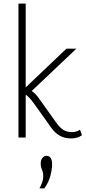

<svg xmlns="http://www.w3.org/2000/svg" viewBox="-20 -760 473 1061"><path d="M82 0V-740H122V-277L347 -491H402L155 -257Q175 -245 194 -218L291 -82Q312 -53 331 -41.5Q350 -30 379 -30Q403 -30 422 -43L433 -13Q409 5 372 5Q305 5 264 -53L167 -189Q153 -208 142 -219.5Q131 -231 122 -237V0ZM198 281Q207 265 213 248Q219 231 219 216Q219 193 212 177.5Q205 162 205 143Q205 125 214 113Q223 101 237 101Q268 101 268 149Q268 174 258.5 211Q249 248 225 281Z"/></svg>

Font: Livvic ExtraLight
Style: Regular
Weight: 275
Designer: Jacques Le Bailly, Baron von Fonthausen
Version: Version 1.001; ttfautohint (v1.8.2)